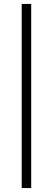

<svg xmlns="http://www.w3.org/2000/svg" viewBox="-20 -760 268 973"><path d="M90 193V-740H138V193Z"/></svg>

Font: Lexend Deca ExtraLight
Style: Regular
Weight: 200
Designer: Bonnie Shaver-Troup, Thomas Jockin
Foundry: Lexend
Version: Version 1.008; ttfautohint (v1.8.4.7-5d5b)